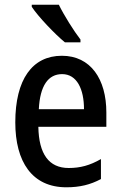

<svg xmlns="http://www.w3.org/2000/svg" viewBox="-20 -786 513 816"><path d="M230 -766H115V-757C141 -717 214 -640 256 -606H322V-618C294 -654 252 -721 230 -766ZM243 -549C117 -549 45 -448 45 -266C45 -99 116 10 262 10C319 10 364 -1 409 -25V-110C362 -83 321 -72 272 -72C188 -72 145 -131 143 -247H432V-308C432 -450 365 -549 243 -549ZM244 -471C307 -471 337 -407 337 -322H145C150 -422 185 -471 244 -471Z"/></svg>

Font: Noto Sans Myanmar UI Condensed Medium
Style: Regular
Weight: 500
Width: 3
Designer: Monotype Design Team
Foundry: Monotype Imaging Inc.
Version: Version 2.103